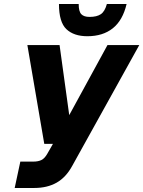

<svg xmlns="http://www.w3.org/2000/svg" viewBox="-20 -934 712 954"><path d="M53 0 81 -131H145Q170 -131 186 -139Q202 -147 215 -170L243 -219H200L116 -710H276L324 -362L514 -710H672L339 -110Q308 -53 261.5 -26.5Q215 0 150 0ZM414 -754Q347 -754 310 -789Q273 -824 273 -914H371Q371 -877 384 -863.5Q397 -850 425 -850Q461 -850 481 -863.5Q501 -877 511 -914H609Q590 -833 540.5 -793.5Q491 -754 414 -754Z"/></svg>

Font: Geist Mono Black
Style: Italic
Weight: 900
Italic angle: -12°
Monospace: yes
Designer: Basement.studio, Andrés Briganti, Mateo Zaragoza
Foundry: Basement.studio, Vercel, Andrés Briganti, Guido Ferreyra, Mateo Zaragoza
Version: Version 1.500; ttfautohint (v1.8.4.7-5d5b)